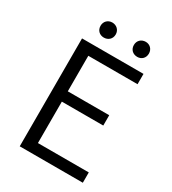

<svg xmlns="http://www.w3.org/2000/svg" viewBox="-214 -1015 1011 1128"><g transform="rotate(30 292.0 -451.0)"><path d="M102 0H530V-70H185V-351H466V-421H185V-662H519V-732H102ZM210 -800C239 -800 262 -820 262 -851C262 -881 239 -902 210 -902C181 -902 159 -881 159 -851C159 -820 181 -800 210 -800ZM437 -800C465 -800 487 -820 487 -851C487 -881 465 -902 437 -902C407 -902 385 -881 385 -851C385 -820 407 -800 437 -800Z"/></g></svg>

Font: Noto Sans CJK SC DemiLight
Style: Regular
Weight: 350
Designer: Ryoko NISHIZUKA 西塚涼子 (kana, bopomofo & ideographs); Paul D. Hunt (Latin, Greek & Cyrillic); Sandoll Communications 산돌커뮤니
Foundry: Adobe
Version: Version 2.004;hotconv 1.0.118;makeotfexe 2.5.65603